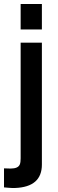

<svg xmlns="http://www.w3.org/2000/svg" viewBox="-49 -733 291 958"><path d="M54 -520H160V88Q160 200 26 205H11L-5 204L-29 202V107L4 108Q42 108 50 87Q52 82 53 74.5Q54 67 54 57ZM160 -713V-586H54V-713Z"/></svg>

Font: Ekushey Bangla
Style: Bold
Weight: 700
Designer: Al Mamun Sumon
Foundry: Al Mamun Sumon
Version: Version 1.0